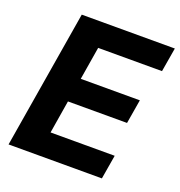

<svg xmlns="http://www.w3.org/2000/svg" viewBox="-131 -838 891 950"><g transform="rotate(20 314.5 -363.5)"><path d="M17.8 0H509.2L530.5 -126.8H192.8L221.2 -300.4H532.3L553.6 -427.2H242.5L271 -600.5H607.2L628.6 -727.3H138.5Z"/></g></svg>

Font: TID UI
Style: Bold Italic
Weight: 700
Italic angle: -9.39999°
Designer: The TID Project Authors
Foundry: Bakken & Bæck
Version: Version 1.001;hotconv 1.0.109;makeotfexe 2.5.65596